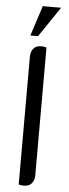

<svg xmlns="http://www.w3.org/2000/svg" viewBox="-62 -965 358 1001"><g transform="rotate(5 117.0 -464.5)"><path d="M76 2V-665Q76 -693 90 -709.5Q104 -726 130 -726Q145 -726 158 -722V-55Q158 -27 144 -10.5Q130 6 104 6Q89 6 76 2ZM120 -935H216L109 -777H69Z"/></g></svg>

Font: Thasadith
Style: Bold
Weight: 700
Designer: Cadson Demak Co.,Ltd.
Foundry: Cadson Demak Co.,Ltd.
Version: Version 1.000; ttfautohint (v1.6)